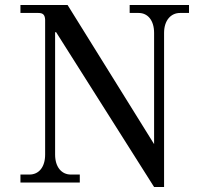

<svg xmlns="http://www.w3.org/2000/svg" viewBox="-20 -732 810 770"><path d="M62 0H300V-32H264C227 -32 201 -62 201 -112V-603H205L598 18H638V-600C638 -650 665 -680 702 -680H738V-712H500V-680H536C573 -680 598 -650 598 -600V-154L251 -712H62V-680H134C153 -680 160 -672 161 -653V-112C161 -62 136 -32 98 -32H62Z"/></svg>

Font: Old Standard
Style: Regular
Weight: 400
Designer: Alexey Kryukov <alexios@thessalonica.org.ru>
Version: Version 2.0